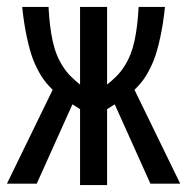

<svg xmlns="http://www.w3.org/2000/svg" viewBox="-20 -546 540 554"><path d="M289 -12H211V-231L189 -245L86 -16H0L132 -287Q112 -306 99 -327Q86 -348 76 -373Q66 -399 57.5 -438.5Q49 -478 44 -526H120Q123 -469 132 -427.5Q141 -386 161 -355Q171 -339 184 -326Q197 -313 211 -302V-526H289V-302Q303 -313 316 -326Q329 -339 339 -355Q359 -386 368 -427.5Q377 -469 380 -526H456Q451 -478 442.5 -438.5Q434 -399 424 -373Q414 -348 401 -327Q388 -306 368 -287L500 -16H414L311 -245L289 -231Z"/></svg>

Font: D2Coding
Style: Regular
Weight: 400
Monospace: yes
Designer: Yong-Rak Park; Jeong-Hwan Yoon; Sang-Min Lee;
Foundry: NHN Corporation
Version: Version 1.3.2; Build 20180524